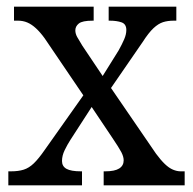

<svg xmlns="http://www.w3.org/2000/svg" viewBox="-20 -556 578 576"><path d="M5 0V-42H13Q35 -42 51 -47Q67 -52 81.5 -66Q96 -80 114 -106L230 -270L114 -441Q101 -459 88 -471Q75 -483 62 -488.5Q49 -494 34 -494H22V-536H261V-494H258Q227 -494 216.5 -485.5Q206 -477 206 -465Q206 -455 211.5 -445Q217 -435 227 -419L288 -328L336 -405Q346 -423 352.5 -438Q359 -453 359 -466Q359 -484 344.5 -489Q330 -494 309 -494H306V-536H509V-494H501Q483 -494 469 -489.5Q455 -485 440.5 -471.5Q426 -458 408 -430L313 -292L448 -95Q462 -76 474.5 -64Q487 -52 499 -47Q511 -42 522 -42H534V0H291V-42H296Q324 -42 337.5 -50.5Q351 -59 351 -75Q351 -86 344 -99.5Q337 -113 316 -144L255 -235L191 -136Q182 -122 174 -105.5Q166 -89 166 -73Q166 -57 179.5 -49.5Q193 -42 223 -42H226V0Z"/></svg>

Font: Noto Serif Thai SemiCondensed
Style: Regular
Weight: 400
Width: 4
Designer: Monotype Design Team
Foundry: Monotype Imaging Inc.
Version: Version 2.002